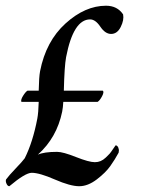

<svg xmlns="http://www.w3.org/2000/svg" viewBox="-21 -643 493 671"><path d="M196.3 -252.9Q177.7 -162.1 111.3 -102.5Q132.8 -112.3 178.7 -112.3Q199.2 -112.3 244.6 -94.2Q290 -76.2 310.5 -76.2Q321.3 -76.2 330.6 -80.1Q339.8 -84 348.6 -92.3Q357.4 -100.6 361.8 -105.5Q366.2 -110.4 374 -122.1Q381.8 -133.8 382.8 -134.8Q385.7 -135.7 389.2 -132.3Q392.6 -128.9 393.6 -123Q395.5 -118.2 393.6 -109.4Q380.9 -85.9 364.7 -63Q348.6 -40 317.4 -16.1Q286.1 7.8 255.9 7.8Q224.6 7.8 170.9 -15.6Q117.2 -39.1 89.8 -39.1Q67.4 -39.1 11.7 7.8Q5.9 7.8 2 -0.5Q-2 -8.8 0 -15.6Q9.8 -29.3 33.7 -54.2Q57.6 -79.1 65.4 -89.8Q93.8 -146.5 109.4 -228.5Q113.3 -249 114.3 -287.1H53.7Q50.8 -293.9 59.6 -308.1Q68.4 -322.3 75.2 -326.2H114.3Q115.2 -374 119.1 -394.5Q139.6 -499 208 -561Q276.4 -623 349.6 -623Q388.7 -623 409.2 -592.8Q413.1 -573.2 400.9 -548.8Q388.7 -524.4 367.2 -524.4Q346.7 -524.4 329.6 -549.8Q312.5 -575.2 293.9 -575.2Q235.4 -575.2 210 -443.4Q204.1 -411.1 202.1 -326.2H337.9Q343.8 -322.3 335.9 -307.1Q328.1 -292 320.3 -287.1H200.2Q199.2 -267.6 196.3 -252.9Z"/></svg>

Font: Crimson
Style: SemiboldItalic
Weight: 600
Italic angle: -11°
Version: Version 0.8 ; ttfautohint (v1.00) -l 8 -r 50 -G 200 -x 14 -D